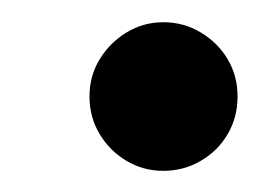

<svg xmlns="http://www.w3.org/2000/svg" viewBox="-20 -496 254 177"><path d="M62.5 -407Q62.5 -388 71.8 -372.5Q81 -357 96.5 -347.8Q112 -338.5 130.5 -338.5Q149.5 -338.5 165.2 -347.8Q181 -357 190 -372.5Q199 -388 199 -407Q199 -426 190 -441.2Q181 -456.5 165.2 -466Q149.5 -475.5 130.5 -475.5Q112 -475.5 96.5 -466Q81 -456.5 71.8 -441.2Q62.5 -426 62.5 -407Z"/></svg>

Font: Besley Medium
Style: Italic
Weight: 500
Italic angle: -13°
Designer: Owen Earl
Foundry: indestructible type*
Version: Version 2.001